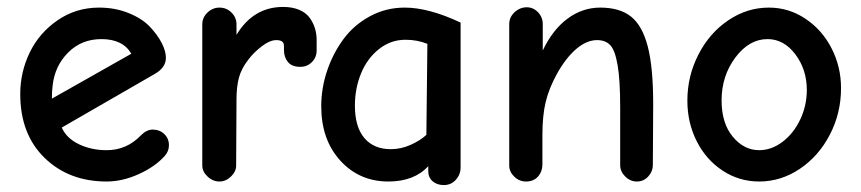

<svg xmlns="http://www.w3.org/2000/svg" viewBox="-20 -515 2471 551"><path d="M286.1 5.9Q177.7 5.9 107.9 -62Q38.1 -129.9 38.1 -245.1Q38.1 -308.1 65.4 -364.5Q92.8 -420.9 145.5 -457Q198.2 -493.2 264.2 -493.2Q310.5 -493.2 349.1 -477.5Q387.7 -461.9 409.9 -438.5Q432.1 -415 444.1 -391.6Q456.1 -368.2 456.1 -349.1Q456.1 -321.3 424.8 -303.2L157.2 -148.9Q170.9 -118.2 206.5 -101.1Q242.2 -84 286.1 -84Q343.8 -84 384.8 -127Q400.9 -143.1 418 -143.1Q438 -143.1 451.4 -130.4Q464.8 -117.7 464.8 -98.1Q464.8 -81.1 453.1 -67.9Q425.3 -36.6 378.4 -15.4Q331.5 5.9 286.1 5.9ZM128.9 -231.9 356.9 -360.8Q332.5 -402.8 271 -402.8Q213.9 -402.8 175.3 -364Q136.7 -325.2 130.9 -268.1Q128.9 -252.9 128.9 -231.9Z M609.9 5.9Q590.8 5.9 575.7 -8.3Q560.5 -22.5 560.5 -40V-444.8Q560.5 -464.8 575.4 -479Q590.3 -493.2 609.9 -493.2Q629.9 -493.2 644.3 -479Q658.7 -464.8 658.7 -444.8V-415Q707 -495.1 792.5 -495.1Q819.3 -495.1 839.1 -486.6Q858.9 -478 869.1 -463.4Q879.4 -448.7 884 -433.1Q888.7 -417.5 888.7 -399.9V-370.1Q888.7 -350.6 875.2 -336.9Q861.8 -323.2 841.8 -323.2Q817.4 -323.2 806.2 -337.2Q794.9 -351.1 794.9 -371.1V-383.8Q794.9 -399.9 772.9 -399.9Q754.4 -399.9 731.2 -382.1Q708 -364.3 692.9 -344.2Q672.4 -317.9 665.5 -291.5Q658.7 -265.1 658.7 -230L657.7 -40Q657.7 -22.5 642.8 -8.3Q627.9 5.9 609.9 5.9Z M1253.9 16.1Q1233.9 16.1 1221.4 5.1Q1209 -5.9 1209 -23.9V-38.1Q1168.5 5.9 1094.7 5.9Q1011.2 5.9 956.5 -54.2Q901.9 -114.3 901.9 -210Q901.9 -262.2 918.9 -312.5Q936 -362.8 966.1 -403.3Q996.1 -443.8 1042 -468.5Q1087.9 -493.2 1141.6 -493.2Q1210.4 -493.2 1301.8 -450.2V-34.2Q1301.8 -14.2 1288.1 1Q1274.4 16.1 1253.9 16.1ZM1101.6 -86.9Q1130.4 -86.9 1158 -99.1Q1185.5 -111.3 1203.6 -127.9L1206.5 -389.2Q1177.2 -400.9 1143.6 -400.9Q1101.1 -400.9 1067.4 -374Q1033.7 -347.2 1016.1 -304.2Q998.5 -261.2 998.5 -211.9Q998.5 -150.9 1025.6 -118.9Q1052.7 -86.9 1101.6 -86.9Z M1489.7 5.9Q1470.2 5.9 1455.8 -8.1Q1441.4 -22 1441.4 -40V-445.8Q1441.4 -465.8 1456.8 -480Q1472.2 -494.1 1491.7 -494.1Q1510.3 -494.1 1523.9 -480Q1537.6 -465.8 1537.6 -445.8V-370.1Q1565.9 -429.7 1608.6 -461.4Q1651.4 -493.2 1702.6 -493.2Q1758.3 -493.2 1790.8 -467.5Q1823.2 -441.9 1838.9 -381.8Q1854.5 -321.8 1854.5 -216.8Q1854.5 -171.4 1854 -119.4Q1853.5 -67.4 1853.5 -42Q1853.5 -22.9 1840.3 -8.5Q1827.1 5.9 1807.6 5.9Q1788.6 5.9 1774.2 -8.5Q1759.8 -22.9 1759.8 -41V-207Q1759.8 -285.6 1752.4 -328.1Q1745.1 -370.6 1731.4 -385.3Q1717.8 -399.9 1693.4 -399.9Q1663.6 -399.9 1633.5 -374.3Q1603.5 -348.6 1577.6 -301.8Q1555.2 -260.7 1545.9 -221.9Q1536.6 -183.1 1536.6 -127.9V-43.9Q1536.6 -22.5 1523.9 -8.3Q1511.2 5.9 1489.7 5.9Z M2158.7 5.9Q2101.1 5.9 2053.7 -25.4Q2006.3 -56.6 1979.5 -109.6Q1952.6 -162.6 1952.6 -226.1Q1952.6 -296.9 1984.4 -358.6Q2016.1 -420.4 2070.1 -456.8Q2124 -493.2 2186.5 -493.2Q2243.7 -493.2 2291.5 -461.2Q2339.4 -429.2 2366.5 -376.2Q2393.6 -323.2 2393.6 -262.2Q2393.6 -190.4 2361.6 -128.7Q2329.6 -66.9 2275.4 -30.5Q2221.2 5.9 2158.7 5.9ZM2158.7 -84Q2193.8 -84 2225.6 -107.9Q2257.3 -131.8 2276.4 -171.9Q2295.4 -211.9 2295.4 -256.8Q2295.4 -315.4 2262.5 -359.1Q2229.5 -402.8 2182.6 -402.8Q2129.9 -402.8 2090.3 -349.9Q2050.8 -296.9 2050.8 -227.1Q2050.8 -161.1 2083 -122.6Q2115.2 -84 2158.7 -84Z"/></svg>

Font: Comic Neue
Style: Bold
Weight: 700
Designer: Craig Rozynski
Foundry: Craig Rozynski
Version: Version 2.003;hotconv 1.0.109;makeotfexe 2.5.65596